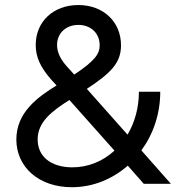

<svg xmlns="http://www.w3.org/2000/svg" viewBox="-20 -741 739 774"><path d="M269.5 13.7C355 13.7 433.1 -19 495.1 -73.2L559.6 0H668.9L549.8 -134.8C597.7 -199.7 626 -281.7 626 -371.1H540C540 -306.2 522.9 -246.6 494.1 -198.2L330.1 -382.8C428.2 -447.3 467.8 -487.8 467.8 -558.6C467.8 -653.3 396.5 -720.7 295.9 -720.7C195.3 -720.7 124 -654.3 124 -559.6C124 -512.7 141.6 -470.7 187.5 -418.9L208 -396.5C133.3 -350.6 45.9 -288.6 45.9 -178.7C45.9 -67.4 136.7 13.7 269.5 13.7ZM131.8 -178.7C131.8 -250 189.9 -293.5 259.8 -337.9L441.4 -133.8C394.5 -90.8 335 -65.9 269.5 -66.4C184.6 -67.4 131.8 -110.4 131.8 -178.7ZM210 -559.6C210 -607.4 246.1 -640.6 295.9 -640.6C345.7 -640.6 381.8 -607.4 381.8 -558.6C381.8 -524.9 364.7 -497.1 279.3 -440.4L250 -472.7C223.6 -502 210 -530.3 210 -559.6Z"/></svg>

Font: Wanted Sans
Style: Regular
Weight: 400
Designer: Original Design by Kil Hyung-jin and Kang Hanbin, Wanted Lab, Inc; Hangeul from Source Han Sans by Jang Soo-young and Ka
Foundry: Wanted Lab, Inc.
Version: Version 1.001;Glyphs 3.2 (3227)